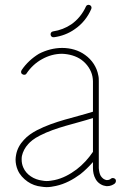

<svg xmlns="http://www.w3.org/2000/svg" viewBox="-20 -767 540 789"><path d="M287 -647C317 -667 341 -697 355 -730C358 -736 355 -744 349 -746C343 -749 335 -746 333 -740C320 -711 299 -685 273 -667C251 -652 225 -642 198 -638C191 -637 187 -631 188 -624C189 -617 195 -613 202 -614C232 -618 262 -629 287 -647ZM140 -546C112 -529 87 -506 69 -479C65 -473 66 -465 72 -462C78 -458 86 -459 89 -465C105 -489 127 -510 153 -524C178 -538 206 -546 235 -546C264 -545 293 -537 315 -521C338 -504 355 -479 360 -452C361 -446 362 -439 362 -433V-308C286 -284 206 -270 132 -232C113 -222 93 -209 78 -192C62 -175 50 -154 46 -130C45 -124 44 -118 44 -111C44 -97 47 -82 53 -68C61 -49 76 -33 93 -21C110 -9 130 -2 150 0C157 1 164 2 171 2C184 2 197 0 210 -3C247 -11 280 -29 310 -51C329 -66 346 -83 362 -101V-78V-77V-76C362 -61 365 -45 373 -31C377 -24 382 -18 389 -13C396 -8 404 -4 413 -3C415 -2 418 -2 420 -2C432 -2 443 -6 452 -13C457 -18 458 -26 454 -31C449 -36 441 -37 436 -33C432 -29 426 -27 420 -27C419 -27 418 -27 417 -27C413 -28 408 -30 404 -33C400 -36 397 -40 394 -44C389 -53 387 -64 386 -76V-77V-78V-433C386 -441 386 -449 384 -457C378 -491 358 -521 330 -541C303 -561 269 -570 236 -570H235C202 -570 169 -561 140 -546ZM144 -210C210 -244 287 -258 362 -282V-143C343 -115 321 -91 295 -71C267 -50 237 -34 204 -27C193 -25 182 -23 171 -23C165 -23 159 -24 153 -25C137 -27 120 -33 107 -42C93 -51 82 -64 76 -78C71 -89 69 -100 69 -111C69 -116 69 -121 70 -126C74 -144 83 -161 96 -175C104 -184 118 -197 144 -210Z"/></svg>

Font: LS
Style: Light
Weight: 300
Designer: BSozoo
Foundry: BSozoo
Version: Version 001.000